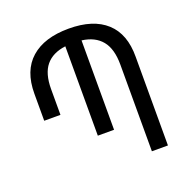

<svg xmlns="http://www.w3.org/2000/svg" viewBox="-129 -845 945 967"><g transform="rotate(-20 344.0 -362.0)"><path d="M609 -475V0H523V-465Q523 -549 487 -593Q451 -637 381 -646V-167H294V-646Q224 -637 188.5 -594Q153 -551 153 -468V-330H66V-475Q66 -598 137.5 -661Q209 -724 340 -724Q471 -724 540.5 -660.5Q610 -597 609 -475Z"/></g></svg>

Font: Noto Sans Armenian Narrow
Style: Regular
Weight: 400
Width: 4
Designer: Monotype Design team
Foundry: Monotype Imaging Inc.
Version: Version 1.000